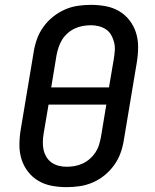

<svg xmlns="http://www.w3.org/2000/svg" viewBox="-20 -763 640 791"><path d="M255 8Q223 8 193.5 2.5Q164 -3 139 -17.5Q114 -32 96 -55Q78 -78 69 -106Q60 -134 60 -165Q60 -196 65 -227L119 -550Q123 -576 132.5 -602.5Q142 -629 159 -652.5Q176 -676 198.5 -694Q221 -712 247 -723.5Q273 -735 300.5 -739Q328 -743 354 -743Q386 -743 415.5 -737.5Q445 -732 470 -717.5Q495 -703 513 -680Q531 -657 540 -629Q549 -601 549 -570Q549 -539 544 -508L490 -185Q486 -159 476.5 -132.5Q467 -106 450 -82.5Q433 -59 411 -41Q389 -23 362.5 -11.5Q336 0 308.5 4Q281 8 255 8ZM191 -403H429L449 -521Q452 -539 453 -556Q454 -573 450 -589Q446 -605 438 -619Q430 -633 416.5 -642Q403 -651 387 -655Q371 -659 354 -659Q338 -659 321 -656Q304 -653 288 -645.5Q272 -638 258.5 -626Q245 -614 236 -599.5Q227 -585 221.5 -568.5Q216 -552 213 -536ZM255 -76Q271 -76 288 -79Q305 -82 321 -89.5Q337 -97 350.5 -109Q364 -121 373.5 -135.5Q383 -150 388 -166.5Q393 -183 396 -199L418 -332H180L160 -214Q157 -196 156.5 -179Q156 -162 159.5 -146Q163 -130 171.5 -116Q180 -102 193 -93Q206 -84 222 -80Q238 -76 255 -76Z"/></svg>

Font: Iosevka HT Medium Extended
Style: Italic
Weight: 500
Width: 7
Italic angle: -9°
Monospace: yes
Designer: Belleve Invis
Foundry: Belleve Invis
Version: Version 32.3.0; ttfautohint (v1.8.4)